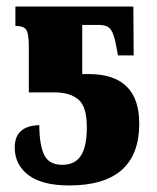

<svg xmlns="http://www.w3.org/2000/svg" viewBox="-20 -556 480 586"><path d="M25 -106Q25 -172 100 -174Q100 -115 114.5 -84Q129 -53 170 -53Q209 -53 227 -81Q245 -109 245 -168Q245 -231 219 -252.5Q193 -274 147 -274H68V-414Q68 -452 60.5 -464.5Q53 -477 27 -477V-536H387L388 -387H340L334 -419Q328 -452 318 -466Q308 -480 281 -480H231V-330H250Q405 -330 405 -179Q405 10 191 10Q109 10 67 -21.5Q25 -53 25 -106Z"/></svg>

Font: Noto Serif CondBlack
Style: Regular
Weight: 900
Width: 3
Designer: Monotype Design Team
Foundry: Monotype Imaging Inc.
Version: Version 1.001